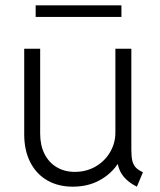

<svg xmlns="http://www.w3.org/2000/svg" viewBox="-20 -700 605 728"><path d="M71.8 -190.9V-515.1H132.3V-193.4Q132.3 -148.9 148.9 -116.2Q165.5 -83.5 195.3 -65.9Q225.1 -48.3 263.7 -48.3Q307.6 -48.3 342.8 -68.8Q377.9 -89.4 397.7 -123.5Q417.5 -157.7 417.5 -197.3V-515.1H478V-132.3Q478 -106 481.7 -90.6Q485.4 -75.2 494.6 -65.2Q503.9 -55.2 522 -46.9L499 7.8Q437 -22.9 426.8 -77.6H425.8Q400.4 -39.6 356.7 -15.9Q313 7.8 255.9 7.8Q200.7 7.8 159.2 -16.1Q117.7 -40 94.7 -85Q71.8 -129.9 71.8 -190.9ZM115.2 -679.7H440.4V-635.7H115.2Z"/></svg>

Font: Reddit Sans Light
Style: Regular
Weight: 300
Designer: Stephen Hutchings
Foundry: Reddit
Version: Version 1.013